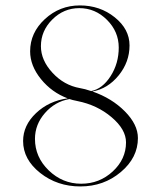

<svg xmlns="http://www.w3.org/2000/svg" viewBox="-20 -669 566 694"><path d="M309.6 -339.8Q350.6 -348.1 379.9 -394Q409.2 -439.9 409.2 -497.1Q409.2 -554.7 366.7 -597.2Q324.2 -639.6 266.6 -639.6Q210.4 -639.6 169.2 -598.6Q127.9 -557.6 127.9 -502Q127.9 -451.2 169.7 -406Q211.4 -360.8 268.6 -350.6Q286.6 -347.7 309.6 -339.8ZM314 -338.4Q384.3 -314 431.4 -266.4Q478.5 -218.8 478.5 -169.9Q478.5 -99.1 416.7 -47.1Q355 4.9 270.5 4.9Q187 4.9 125.2 -43.9Q63.5 -92.8 63.5 -159.2Q63.5 -215.8 110.1 -260Q156.7 -304.2 224.6 -313.5Q167 -335 127.9 -383.3Q88.9 -431.6 88.9 -483.4Q88.9 -550.8 142.3 -600.1Q195.8 -649.4 268.6 -649.4Q341.3 -649.4 394.8 -606.4Q448.2 -563.5 448.2 -504.9Q448.2 -444.8 408.9 -396.5Q369.6 -348.1 314 -338.4ZM231 -311Q178.7 -301.8 142.6 -260.5Q106.4 -219.2 106.4 -167Q106.4 -101.1 156.2 -53Q206.1 -4.9 273.4 -4.9Q339.4 -4.9 387.5 -49.3Q435.5 -93.8 435.5 -154.3Q435.5 -201.2 383.3 -245.4Q331.1 -289.6 259.8 -303.7Q240.2 -307.6 231 -311Z"/></svg>

Font: Elaris
Style: Regular
Weight: 500
Version: Version 1.0